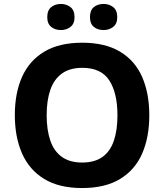

<svg xmlns="http://www.w3.org/2000/svg" viewBox="-20 -941 831 971"><path d="M395 10Q279 10 203.5 -36Q128 -82 91.5 -165Q55 -248 55 -359Q55 -470 91.5 -552Q128 -634 203.5 -679.5Q279 -725 396 -725Q512 -725 587.5 -679.5Q663 -634 699 -551.5Q735 -469 735 -358Q735 -247 699 -164.5Q663 -82 587.5 -36Q512 10 395 10ZM395 -119Q459 -119 498.5 -147.5Q538 -176 556 -230Q574 -284 574 -358Q574 -470 533 -534Q492 -598 396 -598Q333 -598 293 -569Q253 -540 234.5 -486.5Q216 -433 216 -358Q216 -284 234.5 -230Q253 -176 293 -147.5Q333 -119 395 -119ZM219 -854Q219 -889 239 -905Q259 -921 288 -921Q316 -921 336.5 -905Q357 -889 357 -854Q357 -821 336.5 -805Q316 -789 288 -789Q259 -789 239 -805Q219 -821 219 -854ZM435 -854Q435 -889 454.5 -905Q474 -921 504 -921Q532 -921 552.5 -905Q573 -889 573 -854Q573 -821 552.5 -805Q532 -789 504 -789Q474 -789 454.5 -805Q435 -821 435 -854Z"/></svg>

Font: Noto Sans Symbols
Style: Bold
Weight: 700
Version: Version 2.002